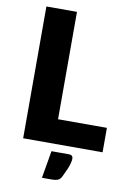

<svg xmlns="http://www.w3.org/2000/svg" viewBox="-99 -790 723 1045"><g transform="rotate(10 262.5 -267.0)"><path d="M509.5 -135V0H70.5V-728.5H239.5V-135ZM329.5 42.5Q337.5 42.5 342.5 44.5Q347.5 46.5 349.8 49.8Q352 53 352.8 56.5Q353.5 60 353.5 63Q353.5 67.5 352.5 75Q351.5 82.5 347.8 95Q344 107.5 336.5 125.2Q329 143 316.5 168Q308 184.5 295.5 189.2Q283 194 263.5 194H208.5L234.5 42.5Z"/></g></svg>

Font: Lato 2
Style: Regular
Weight: 900
Designer: Lukasz Dziedzic with Adam Twardoch and Botio Nikoltchev
Foundry: tyPoland Lukasz Dziedzic
Version: Version 2.015; 2015-08-06; http://www.latofonts.com/